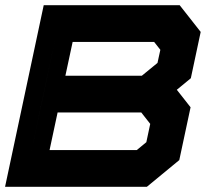

<svg xmlns="http://www.w3.org/2000/svg" viewBox="-24 -720 829 740"><path d="M-4.5 0 144.5 -700H668.5L749.5 -597L711.5 -418.5L657.5 -374L710.5 -306.5L667 -103L542 0ZM228 -428H522.5L583 -477.5L594 -528L570 -558.5H256ZM167 -141.5H503L540 -172L555 -242.5L520.5 -286.5H198ZM82.5 -69 143.5 -356 202 -631.5Z"/></svg>

Font: Tourney Expanded Black
Style: Italic
Weight: 900
Width: 7
Italic angle: -12°
Designer: Tyler Finck
Foundry: Etcetera Type Co
Version: Version 1.010; ttfautohint (v1.8.3)